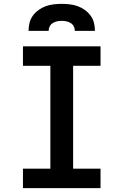

<svg xmlns="http://www.w3.org/2000/svg" viewBox="-20 -975 640 995"><path d="M99 0V-101H241V-634H99V-735H501V-634H359V-101H501V0ZM128 -815Q128 -836 133 -856.5Q138 -877 150.5 -894Q163 -911 180.5 -923.5Q198 -936 217.5 -943Q237 -950 258 -952.5Q279 -955 300 -955Q321 -955 342 -952.5Q363 -950 382.5 -943Q402 -936 419.5 -923.5Q437 -911 449.5 -894Q462 -877 467 -856.5Q472 -836 472 -815H368Q368 -827 362.5 -838Q357 -849 346.5 -855.5Q336 -862 324 -864.5Q312 -867 300 -867Q288 -867 276 -864.5Q264 -862 253.5 -855.5Q243 -849 237.5 -838Q232 -827 232 -815Z"/></svg>

Font: Iosevka Custom Extended
Style: Bold
Weight: 700
Width: 7
Monospace: yes
Designer: Belleve Invis
Foundry: Belleve Invis
Version: Version 11.2.4; ttfautohint (v1.8.4)